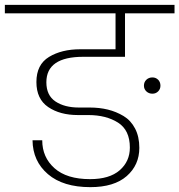

<svg xmlns="http://www.w3.org/2000/svg" viewBox="-52 -760 739 791"><path d="M576 -374Q561 -374 551 -383.5Q541 -393 541 -407Q541 -422 551 -431.5Q561 -441 576 -441Q590 -441 599.5 -431.5Q609 -422 609 -407Q609 -393 599.5 -383.5Q590 -374 576 -374ZM-32 -705V-740H667V-705H463V-526H291Q139 -526 139 -421Q139 -367 176.5 -342Q214 -317 273 -317H318Q358 -317 392.5 -308.5Q427 -300 457 -282Q487 -264 504.5 -230.5Q522 -197 522 -151Q522 -80 470 -34.5Q418 11 320 11Q208 11 145.5 -42.5Q83 -96 82 -182H122Q122 -112 172.5 -67Q223 -22 319 -22Q399 -22 441 -58.5Q483 -95 483 -152Q483 -224 434 -255Q385 -286 312 -286H269Q195 -286 146.5 -319Q98 -352 98 -422Q98 -494 150 -525.5Q202 -557 278 -557H424V-705Z"/></svg>

Font: Poppins ExtraLight
Style: Regular
Weight: 275
Designer: Ninad Kale (Devanagari), Jonny Pinhorn (Latin)
Foundry: Indian Type Foundry
Version: Version 3.200;PS 1.000;hotconv 16.6.54;makeotf.lib2.5.65590